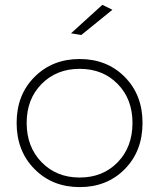

<svg xmlns="http://www.w3.org/2000/svg" viewBox="-20 -763 650 784"><path d="M397.9 -743.2 439 -723.1 312 -620.1 270 -627ZM305.2 -522Q417 -522 489.5 -448.7Q562 -375.5 562 -261.2Q562 -146 489.5 -72.5Q417 1 305.2 1Q193.8 1 120.8 -72.8Q47.9 -146.5 47.9 -261.2Q47.9 -375.5 120.8 -448.7Q193.8 -522 305.2 -522ZM305.2 -481.9Q210.9 -481.9 149.9 -420.2Q88.9 -358.4 88.9 -261.2Q88.9 -163.1 149.9 -100.6Q210.9 -38.1 305.2 -38.1Q399.9 -38.1 460.4 -100.3Q521 -162.6 521 -261.2Q521 -358.4 460.4 -420.2Q399.9 -481.9 305.2 -481.9Z"/></svg>

Font: Montserrat-Arabic ExtraLight
Style: Regular
Weight: 275
Designer: Mohamed Gaber
Foundry: Kief Type Foundry
Version: Version 5.008;PS 005.008;hotconv 1.0.88;makeotf.lib2.5.64775